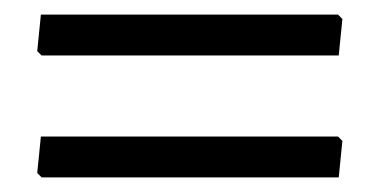

<svg xmlns="http://www.w3.org/2000/svg" viewBox="-20 -396 520 263"><path d="M449 -370 444 -320H37L31 -326L36 -376H443ZM449 -203 444 -153H37L31 -159L36 -209H443Z"/></svg>

Font: Alegreya Sans
Style: Regular
Weight: 400
Designer: Juan Pablo del Peral
Foundry: Huerta Tipografica
Version: Version 2.008; ttfautohint (v1.6)